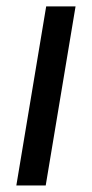

<svg xmlns="http://www.w3.org/2000/svg" viewBox="-20 -565 280 585"><path d="M29.8 0H119.3L210.2 -545.5H120.7Z"/></svg>

Font: Margiela Sans Text
Style: Italic
Weight: 400
Italic angle: -9.39999°
Designer: Stefan Endress, Andreas Faust
Version: Version 1.100;FEAKit 1.0